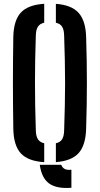

<svg xmlns="http://www.w3.org/2000/svg" viewBox="-20 -827 514 988"><path d="M48.5 -163.3Q47.5 -229.4 47 -287.6Q46.5 -345.8 46.5 -401.4Q46.5 -457 47 -514.7Q47.5 -572.5 48.5 -637.1Q50.3 -722 87.2 -762.1Q124.1 -802.2 207.5 -807.5V-710.2Q184.8 -705 174.8 -689.1Q164.8 -673.1 164.3 -642.5Q162 -577.5 161 -518.2Q160 -459 160 -401.8Q160 -344.6 161 -284.7Q162 -224.9 164.3 -157.8Q164.8 -127 174.8 -111Q184.8 -95 207.5 -89.8V7.5Q124.1 2.2 87.2 -37.9Q50.3 -78 48.5 -163.3ZM184.6 20.9H295.1Q300.8 36.4 313.6 42.7Q326.4 48.9 347.4 46.4V139.3Q271.6 145.1 232.9 117.3Q194.2 89.5 184.6 20.9ZM267.5 7.3V-89.8Q290.3 -94.9 299.9 -110.9Q309.6 -127 310.1 -157.8Q312.3 -224 313.6 -283.4Q314.9 -342.8 314.9 -400.1Q314.9 -457.3 313.6 -517Q312.3 -576.6 310.1 -642.5Q309.6 -673.1 299.9 -689.1Q290.3 -705.1 267.5 -710.2V-807.3Q347.8 -801.4 384.2 -761.2Q420.6 -721 423.2 -637.1Q425.3 -572.2 426.2 -514.4Q427.1 -456.7 427.1 -400.9Q427.1 -345.2 426.2 -287.2Q425.3 -229.2 423.2 -163.3Q420.6 -78.8 384.2 -38.8Q347.8 1.2 267.5 7.3Z"/></svg>

Font: Big Shoulders Stencil Text Thin
Style: Regular
Weight: 100
Designer: Patric King
Foundry: XO Type Co
Version: Version 2.001